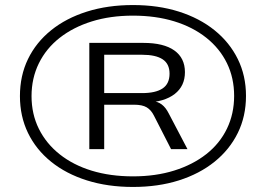

<svg xmlns="http://www.w3.org/2000/svg" viewBox="-20 -733 1052 761"><path d="M507 8Q407 8 324.5 -18Q242 -44 182.5 -92Q123 -140 91 -206Q59 -272 59 -352Q59 -433 91 -499Q123 -565 182.5 -613Q242 -661 324.5 -687Q407 -713 507 -713Q607 -713 689 -687Q771 -661 830.5 -613Q890 -565 922.5 -499Q955 -433 955 -353Q955 -272 922.5 -206Q890 -140 830.5 -92Q771 -44 689 -18Q607 8 507 8ZM507 -34Q597 -34 670.5 -57Q744 -80 797.5 -122Q851 -164 879.5 -223Q908 -282 908 -353Q908 -424 879.5 -482.5Q851 -541 797.5 -583.5Q744 -626 670.5 -648.5Q597 -671 507 -671Q417 -671 343.5 -648Q270 -625 216.5 -583Q163 -541 134 -482Q105 -423 105 -352Q105 -281 134 -222.5Q163 -164 216.5 -121.5Q270 -79 343.5 -56.5Q417 -34 507 -34ZM334 -142V-563H548Q629 -563 671 -533Q713 -503 713 -447Q713 -392 672.5 -360.5Q632 -329 557 -326L584 -332Q605 -331 621 -319Q637 -307 649 -283L723 -142H658L590 -275Q579 -297 561.5 -307.5Q544 -318 511 -318H375L393 -334V-142ZM393 -364H543Q597 -364 624.5 -382.5Q652 -401 652 -441Q652 -480 624.5 -498Q597 -516 543 -516H393Z"/></svg>

Font: Nunito Sans 10pt Expanded Light
Style: Regular
Weight: 300
Width: 7
Designer: Vernon Adams
Foundry: Vernon Adams
Version: Version 3.101;gftools[0.9.27]